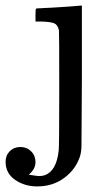

<svg xmlns="http://www.w3.org/2000/svg" viewBox="-75 -462 401 687"><path d="M28 163Q58 168 64 168Q76 168 85 165Q127 150 135 77Q137 65 137 -141Q137 -347 136 -353Q132 -373 119 -378.5Q106 -384 72 -385H52V-408Q52 -431 54 -431L58 -432Q62 -432 70 -432.5Q78 -433 87 -433.5Q96 -434 108.5 -434.5Q121 -435 133 -436Q151 -437 171.5 -438.5Q192 -440 202.5 -441Q213 -442 214 -442H218V-184Q217 36 216.5 59.5Q216 83 211 98Q196 144 155 174.5Q114 205 58 205Q13 205 -21 181.5Q-55 158 -55 117Q-55 94 -40 79Q-25 64 -2 64Q21 64 36.5 79.5Q52 95 52 118Q52 143 28 163Z"/></svg>

Font: KaTeX_Main
Style: Regular
Weight: 400
Version: Version 1.1; ttfautohint (v1.3)